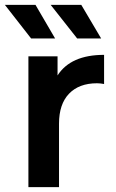

<svg xmlns="http://www.w3.org/2000/svg" viewBox="-34 -764 474 784"><path d="M391 -540V-421Q375 -424 362 -424Q289 -424 248 -381.5Q207 -339 207 -259V0H82V-534H201V-456Q255 -540 391 -540ZM-14 -744H111L191 -607H93ZM173 -744H298L379 -607H281Z"/></svg>

Font: Montserrat Alternates SemiBold
Style: Regular
Weight: 600
Designer: Julieta Ulanovsky
Foundry: Julieta Ulanovsky
Version: Version 7.200